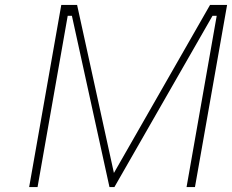

<svg xmlns="http://www.w3.org/2000/svg" viewBox="-20 -757 939 777"><path d="M98 0 228 -737H292L441 -57L830 -737H899L769 0H735L857 -693H840L443 0H423L271 -693H254L132 0Z"/></svg>

Font: Tomorrow ExtraLight
Style: Italic
Weight: 275
Italic angle: -10°
Designer: Tony de Marco, Monica Rizzolli
Foundry: Just in Type
Version: Version 2.002